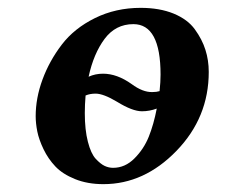

<svg xmlns="http://www.w3.org/2000/svg" viewBox="-20 -464 628 494"><path d="M198.2 -172.9Q198.2 -129.9 206.1 -99.4Q213.9 -68.8 226.3 -55.4Q238.8 -42 249.3 -37.1Q259.8 -32.2 271 -32.2Q301.8 -32.2 325.9 -56.4Q350.1 -80.6 362.8 -112.3Q375.5 -144 383.3 -184.6Q364.7 -177.7 345.2 -177.7Q320.8 -177.7 281.2 -202.1Q246.1 -223.1 226.1 -223.1Q211.4 -223.1 200.2 -218.3Q198.2 -194.8 198.2 -172.9ZM71.8 -165Q71.8 -211.9 89.4 -259.5Q106.9 -307.1 138.9 -349.1Q170.9 -391.1 224.4 -417.5Q277.8 -443.8 341.8 -443.8Q390.6 -443.8 426.8 -429Q462.9 -414.1 481.4 -388.4Q500 -362.8 508.5 -335.9Q517.1 -309.1 517.1 -278.8Q517.1 -161.6 434.1 -75.9Q351.1 9.8 246.1 9.8Q205.1 9.8 173.1 -3.2Q141.1 -16.1 122.6 -35.6Q104 -55.2 92 -80.1Q80.1 -105 75.9 -126Q71.8 -147 71.8 -165ZM208 -266.6Q225.1 -274.4 245.1 -274.4Q281.2 -274.4 318.8 -247.6Q347.2 -226.6 371.6 -227.1Q382.8 -227.1 390.6 -229.5Q393.1 -253.4 393.1 -272Q393.1 -401.9 323.2 -401.9Q277.3 -401.9 249 -363.8Q220.7 -325.7 208 -266.6Z"/></svg>

Font: Linux Libertine O
Style: Semibold Italic
Weight: 600
Italic angle: -11.5°
Designer: Philipp H. Poll
Foundry: Philipp H. Poll
Version: Version 5.1.2